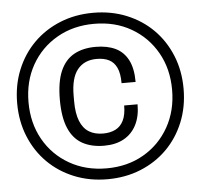

<svg xmlns="http://www.w3.org/2000/svg" viewBox="-51 -751 854 816"><g transform="rotate(-5 376.0 -343.0)"><path d="M375.6 12Q298.6 12 233.6 -14.5Q168.6 -41 121.1 -88.5Q73.6 -136 47.1 -201Q20.6 -266 20.6 -343Q20.6 -420 47.1 -485Q73.6 -550 121.1 -597.5Q168.6 -645 233.6 -671.5Q298.6 -698 375.6 -698Q452.6 -698 517.6 -671.5Q582.6 -645 630.1 -597.5Q677.6 -550 704.1 -485Q730.6 -420 730.6 -343Q730.6 -266 704.1 -201Q677.6 -136 630.1 -88.5Q582.6 -41 517.6 -14.5Q452.6 12 375.6 12ZM373.3 -131.1Q319.6 -131.1 281.3 -152.2Q242.9 -173.3 222.8 -219.8Q202.6 -266.3 202.6 -342Q202.6 -417.7 222.5 -463.9Q242.5 -510.2 280.8 -531.6Q319.2 -552.9 373.3 -552.9Q422.5 -552.9 457.5 -536.3Q492.5 -519.6 511.2 -483.6Q530 -447.5 530 -389.5H470.1Q470.1 -431.4 458.7 -455.6Q447.3 -479.9 425.9 -490.7Q404.4 -501.4 373.3 -501.4Q320.7 -501.4 291.6 -465.6Q262.5 -429.7 262.5 -354.3V-330.2Q262.5 -278.7 275.6 -246Q288.7 -213.4 313.5 -198.2Q338.3 -183.1 373.3 -183.1Q403.9 -183.1 426.4 -194.3Q448.9 -205.6 460.8 -230.2Q472.8 -254.7 472.8 -294.1H530Q530 -242.4 511.2 -206Q492.5 -169.7 457.7 -150.4Q423 -131.1 373.3 -131.1ZM375.8 -34.4Q464.8 -34.4 533.8 -74.3Q602.8 -114.2 642.2 -184.1Q681.6 -254 681.6 -343Q681.6 -432.2 642.2 -501.7Q602.8 -571.2 533.8 -611.1Q464.8 -651 375.7 -651Q286.6 -651 217.2 -611.1Q147.8 -571.3 108.4 -501.8Q69 -432.2 69 -343Q69 -253.8 108.4 -183.9Q147.8 -114.1 217.3 -74.3Q286.8 -34.4 375.8 -34.4Z"/></g></svg>

Font: Archivo SemiBold
Style: Regular
Weight: 600
Designer: Hector Gatti
Foundry: Omnibus-Type
Version: Version 2.001